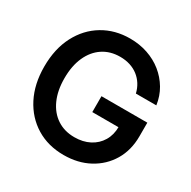

<svg xmlns="http://www.w3.org/2000/svg" viewBox="-165 -900 1068 1073"><g transform="rotate(30 368.5 -364.0)"><path d="M378.9 11.2Q278.3 11.2 201.7 -35.6Q125 -82.5 81.8 -166.7Q38.6 -251 38.6 -363.3Q38.6 -478 82.5 -562.5Q126.5 -647 203.1 -692.9Q279.8 -738.8 377 -738.8Q438 -738.8 491.2 -720.7Q544.4 -702.6 585.9 -669.2Q627.4 -635.7 654.5 -590.1Q681.6 -544.4 689.5 -488.3H557.6Q550.3 -519 534.7 -543.7Q519 -568.4 496.1 -586.2Q473.1 -604 443.8 -613.3Q414.6 -622.6 379.9 -622.6Q315.9 -622.6 268.6 -591.1Q221.2 -559.6 195.1 -501.5Q168.9 -443.4 168.9 -363.3Q168.9 -284.2 195.1 -226.1Q221.2 -168 269 -136.5Q316.9 -105 381.3 -105Q436 -105 478 -126.7Q520 -148.4 543.7 -188Q567.4 -227.5 567.4 -279.8L600.1 -276.9H398.4V-379.4H694.3V-291.5Q694.3 -201.7 653.6 -133.5Q612.8 -65.4 541.7 -27.1Q470.7 11.2 378.9 11.2Z"/></g></svg>

Font: Inter 28pt SemiBold
Style: Regular
Weight: 600
Designer: Rasmus Andersson
Foundry: rsms
Version: Version 4.001;git-66647c0bb